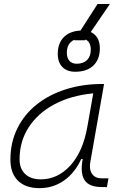

<svg xmlns="http://www.w3.org/2000/svg" viewBox="-20 -952 626 982"><path d="M181.6 10.3Q110.8 10.3 72 -27.8Q33.2 -65.9 33.2 -135.3Q33.2 -223.1 68.4 -294.7Q103.5 -366.2 167 -417Q230.5 -467.8 316.4 -495.1Q402.3 -522.5 503.4 -522.5H512.2L442.4 -126Q439.9 -113.3 439.9 -102.1Q439.9 -78.1 450.7 -63Q465.8 -40 500.5 -40H534.7L526.9 4.9H503.9Q436 4.9 413.1 -29.8Q397.9 -51.8 397.9 -90.3Q397.9 -111.8 402.8 -138.7H395.5Q362.3 -66.9 306.9 -28.3Q251.5 10.3 181.6 10.3ZM189 -34.7Q274.9 -34.7 339.8 -105.5Q404.8 -176.3 427.2 -306.2L457 -474.6Q341.8 -463.4 257.3 -418Q172.9 -372.6 126.5 -300.5Q80.1 -228.5 80.1 -137.7Q80.1 -88.9 108.9 -61.8Q137.7 -34.7 189 -34.7ZM364.7 -585Q322.8 -585 299.1 -609.1Q275.4 -633.3 275.4 -676.3Q275.4 -732.9 308.8 -764.4Q342.3 -795.9 401.9 -795.9Q443.8 -795.9 467.3 -772Q490.7 -748 490.7 -704.6Q490.7 -648.4 457.5 -616.7Q424.3 -585 364.7 -585ZM372.1 -626Q406.2 -626 425.3 -645Q444.3 -664.1 444.3 -698.2Q444.3 -725.1 431.2 -740Q418 -754.9 394.5 -754.9Q360.4 -754.9 341.1 -735.8Q321.8 -716.8 321.8 -682.6Q321.8 -655.8 335 -640.9Q348.1 -626 372.1 -626ZM359.9 -746.1 479 -931.6H542L415.5 -746.1Z"/></svg>

Font: CaskaydiaCove NF ExtraLight
Style: Italic
Weight: 200
Italic angle: -10°
Designer: Aaron Bell
Foundry: Saja Typeworks
Version: Version 2111.001; VTT 6.35;Nerd Fonts 3.2.1